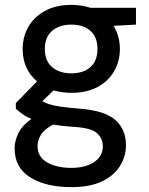

<svg xmlns="http://www.w3.org/2000/svg" viewBox="-20 -536 610 788"><path d="M273 -155Q234 -155 200 -165L154 -121Q165 -114 181.5 -108.5Q198 -103 227.5 -98.5Q257 -94 308 -90Q410 -82 453.5 -43.5Q497 -5 497 61Q497 104 473.5 143.5Q450 183 400.5 207.5Q351 232 273 232Q168 232 104 192Q40 152 40 73Q40 42 55.5 10.5Q71 -21 109 -48Q87 -57 72 -68Q57 -79 45 -90V-113L132 -202Q73 -252 73 -335Q73 -385 96.5 -426Q120 -467 165 -491.5Q210 -516 273 -516Q315 -516 351 -504H538V-435L446 -430Q472 -388 472 -335Q472 -285 448.5 -244Q425 -203 380.5 -179Q336 -155 273 -155ZM273 -235Q322 -235 351 -260.5Q380 -286 380 -335Q380 -384 351 -409.5Q322 -435 273 -435Q224 -435 194 -409.5Q164 -384 164 -335Q164 -286 194 -260.5Q224 -235 273 -235ZM134 63Q134 108 173.5 130.5Q213 153 273 153Q331 153 366.5 129Q402 105 402 64Q402 32 378 10.5Q354 -11 286 -15Q237 -18 198 -25Q161 -5 147.5 18Q134 41 134 63Z"/></svg>

Font: DM Sans Medium
Style: Regular
Weight: 500
Designer: Colophon Foundry, Jonny Pinhorn
Foundry: Colophon Foundry
Version: Version 4.004; ttfautohint (v1.8.4.7-5d5b)